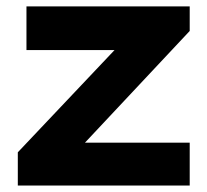

<svg xmlns="http://www.w3.org/2000/svg" viewBox="-20 -575 643 595"><path d="M35.2 0V-103L335 -419.9H62V-555.2H567.9V-479L243.2 -132.8H567.9V0Z"/></svg>

Font: Sporting Grotesque
Style: Gras
Weight: 700
Designer: Lucas LE BIHAN
Foundry: Lucas LE BIHAN
Version: Version 1.001